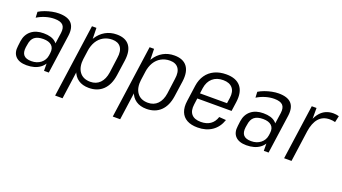

<svg xmlns="http://www.w3.org/2000/svg" viewBox="-58 -1072 3166 1778"><g transform="rotate(20 1525.0 -183.5)"><path d="M339 -177 369 -383Q376 -437 352 -461.5Q328 -486 269 -486Q227 -486 183 -473Q139 -460 100 -436L97 -493Q123 -509 156 -521Q189 -533 224 -540Q259 -547 290 -547Q378 -547 415.5 -506Q453 -465 442 -383L388 0H341ZM170 7Q97 7 61.5 -30Q26 -67 36 -135L42 -184Q52 -251 98.5 -288.5Q145 -326 220 -326Q300 -326 340 -290Q380 -254 370 -187L363 -136Q353 -68 302 -30.5Q251 7 170 7ZM199 -44Q254 -44 291.5 -73.5Q329 -103 336 -151L339 -174Q346 -223 318.5 -249Q291 -275 235 -275Q180 -275 149.5 -251.5Q119 -228 112 -171L108 -148Q101 -95 123.5 -69.5Q146 -44 199 -44Z M783 7Q721 7 679.5 -21.5Q638 -50 620.5 -103.5Q603 -157 613 -229L625 -315Q635 -387 667.5 -439Q700 -491 749.5 -519Q799 -547 861 -547Q947 -547 986 -495.5Q1025 -444 1012 -347L990 -193Q976 -96 922.5 -44.5Q869 7 783 7ZM617 -540H661L665 -365L589 180H516ZM777 -51Q835 -51 871.5 -88.5Q908 -126 918 -194L938 -344Q949 -414 922.5 -451Q896 -488 838 -488Q790 -488 751.5 -466.5Q713 -445 689 -405.5Q665 -366 657 -310L646 -232Q635 -148 670 -99.5Q705 -51 777 -51Z M1351 7Q1289 7 1247.5 -21.5Q1206 -50 1188.5 -103.5Q1171 -157 1181 -229L1193 -315Q1203 -387 1235.5 -439Q1268 -491 1317.5 -519Q1367 -547 1429 -547Q1515 -547 1554 -495.5Q1593 -444 1580 -347L1558 -193Q1544 -96 1490.5 -44.5Q1437 7 1351 7ZM1185 -540H1229L1233 -365L1157 180H1084ZM1345 -51Q1403 -51 1439.5 -88.5Q1476 -126 1486 -194L1506 -344Q1517 -414 1490.5 -451Q1464 -488 1406 -488Q1358 -488 1319.5 -466.5Q1281 -445 1257 -405.5Q1233 -366 1225 -310L1214 -232Q1203 -148 1238 -99.5Q1273 -51 1345 -51Z M1855 7Q1791 7 1749.5 -16Q1708 -39 1690.5 -83.5Q1673 -128 1682 -191L1704 -349Q1713 -411 1744 -455.5Q1775 -500 1825 -523.5Q1875 -547 1940 -547Q2037 -547 2082 -493Q2127 -439 2113 -337L2100 -245H1749L1756 -298H2048L2032 -271L2044 -353Q2053 -417 2023 -452Q1993 -487 1931 -487Q1867 -487 1827 -452Q1787 -417 1777 -353L1754 -183Q1745 -119 1774 -85.5Q1803 -52 1866 -52Q1922 -52 1959 -77.5Q1996 -103 2012 -153L2080 -148Q2055 -73 1996.5 -33Q1938 7 1855 7Z M2505 -177 2535 -383Q2542 -437 2518 -461.5Q2494 -486 2435 -486Q2393 -486 2349 -473Q2305 -460 2266 -436L2263 -493Q2289 -509 2322 -521Q2355 -533 2390 -540Q2425 -547 2456 -547Q2544 -547 2581.5 -506Q2619 -465 2608 -383L2554 0H2507ZM2336 7Q2263 7 2227.5 -30Q2192 -67 2202 -135L2208 -184Q2218 -251 2264.5 -288.5Q2311 -326 2386 -326Q2466 -326 2506 -290Q2546 -254 2536 -187L2529 -136Q2519 -68 2468 -30.5Q2417 7 2336 7ZM2365 -44Q2420 -44 2457.5 -73.5Q2495 -103 2502 -151L2505 -174Q2512 -223 2484.5 -249Q2457 -275 2401 -275Q2346 -275 2315.5 -251.5Q2285 -228 2278 -171L2274 -148Q2267 -95 2289.5 -69.5Q2312 -44 2365 -44Z M2783 -540H2830V-360L2780 0H2707ZM2800 -323Q2816 -433 2865.5 -490Q2915 -547 2995 -547Q3009 -547 3023 -545Q3037 -543 3050 -539L3036 -476Q3012 -483 2982 -483Q2915 -483 2875 -438Q2835 -393 2822 -304Z"/></g></svg>

Font: Pathway Extreme SemiCondensed Light
Style: Italic
Weight: 300
Width: 4
Italic angle: -8°
Version: Version 1.001;gftools[0.9.26]